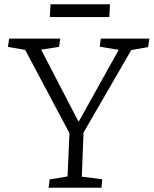

<svg xmlns="http://www.w3.org/2000/svg" viewBox="-20 -881 721 901"><path d="M347 -313H351L537 -647L448 -662L453 -700H681L675 -660L596 -646L372 -259L364 -52L460 -40L456 0H208L213 -39L297 -53L306 -256L98 -647L17 -661L23 -700H263L257 -661L173 -648ZM217 -861H496L493 -801H214Z"/></svg>

Font: Literata 12pt Light
Style: Italic
Weight: 300
Italic angle: -2°
Designer: Latin by Veronika Burian and Jose Scaglione. Greek by Irene Vlachou. Cyrillic by Vera Evstafieva
Foundry: TypeTogether
Version: Version 3.002